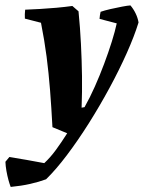

<svg xmlns="http://www.w3.org/2000/svg" viewBox="-70 -492 544 727"><path d="M-29.5 215.8Q-33.5 205.8 -38 189.6Q-42.4 173.4 -45.7 155Q-48.9 136.5 -49.5 120.5L-34.5 102.5Q-4.5 107 31 113.5Q66.6 120 97.6 125.7Q120.8 104.2 142 75.2Q163.2 46.1 184.4 12.6L128.6 -10.5Q124.6 -85.7 119.5 -150.7Q114.4 -215.8 106.4 -277.7Q98.3 -339.6 85.2 -405.8L24.2 -421.5Q23.7 -428.9 24 -438.4Q24.3 -447.8 25.3 -455.3Q52.4 -456.3 82.6 -458.1Q112.8 -459.8 143.6 -462.6Q174.5 -465.4 204 -469.4L227.3 -449.2Q233.4 -387.5 236.5 -325.8Q239.6 -264.1 240.5 -204Q241.3 -143.9 239 -84.3L250.1 -86.3Q270.4 -122.1 289.2 -164.4Q308 -206.6 324.3 -250.3Q340.7 -294 353.2 -333.9Q365.7 -373.9 372 -403.5L306.9 -420.5Q306.9 -425.5 308.4 -434.4Q309.9 -443.3 310.9 -447.3Q324.9 -452.3 347.9 -457.6Q370.9 -462.9 392.4 -466.9Q413.9 -471 423.9 -471.5Q435.4 -458 443.5 -441.3Q451.6 -424.7 454.6 -407Q438.7 -355.3 410.1 -291.2Q381.5 -227.1 344.4 -158.6Q307.3 -90.2 266 -24.7Q224.6 40.7 183.2 95.6Q141.7 150.5 104.5 186.8Q77.5 196.8 44.5 204.3Q11.5 211.8 -29.5 215.8Z"/></svg>

Font: Labrada
Style: Italic
Weight: 400
Italic angle: -7°
Designer: Mercedes Jáuregui
Foundry: Omnibus-Type Team
Version: Version 1.000